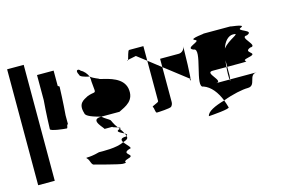

<svg xmlns="http://www.w3.org/2000/svg" viewBox="-80 -948 1387 939"><g transform="rotate(-15 613.0 -478.5)"><path d="M11 -188H95V-775H11Z M137 -438C137 -428 208 -420 219 -420C221 -420 223 -427 225 -438H229V-484C234 -542 237 -620 237 -626C237 -628 234 -630 229 -632V-710H145V-583C140 -525 137 -444 137 -438Z M277 -251C289 -239 287 -214 305 -214C305 -214 422 -182 438 -182C476 -182 429 -188 470 -200C516 -212 436 -227 488 -244C508 -244 479 -266 467 -284C431 -264 355 -267 340 -267C279 -250 265 -263 277 -251ZM320 -470C320 -454 359 -442 396 -432H488C522 -449 572 -467 560 -532C548 -586 486 -600 436 -612C433 -616 408 -622 392 -636C394 -626 394 -617 394 -610L398 -566C398 -549 391 -559 357 -546C335 -534 303 -523 320 -470ZM344 -658C344 -649 364 -642 392 -636C385 -652 372 -668 357 -675C351 -687 327 -689 344 -658ZM395 -370H438C429 -370 440 -366 461 -360C444 -381 438 -401 435 -404C429 -410 410 -419 396 -432H395C330 -432 403 -370 395 -370ZM461 -360C463 -357 466 -354 468 -351H470C476 -354 471 -357 461 -360ZM467 -284C483 -288 492 -294 492 -301C492 -303 492 -306 491 -309C490 -308 489 -308 488 -307C459 -307 459 -296 467 -284ZM468 -351C439 -343 467 -333 485 -323C481 -331 475 -342 468 -351ZM485 -323C488 -318 490 -313 491 -309C499 -314 494 -318 485 -323Z M590 -662C591 -661 593 -663 594 -666C591 -665 589 -663 590 -662ZM594 -666C602 -669 621 -671 636 -675L684 -638V-712H612C605 -712 599 -678 594 -666ZM652 -412C658 -406 656 -381 664 -381C673 -381 731 -384 738 -390C744 -396 747 -404 747 -412V-589L684 -638V-434C684 -425 646 -418 652 -412ZM747 -589 862 -500C870 -500 856 -497 863 -490C869 -484 872 -647 872 -661C871 -644 857 -631 841 -631H747ZM872 -661V-662Z M905 -298C919 -299 1019 -306 1009 -316C1005 -329 1002 -341 997 -353C948 -339 908 -321 905 -298ZM917 -445C953 -432 979 -398 997 -353C1046 -372 1098 -382 1124 -382C1170 -382 1141 -445 1187 -445H1052C1051 -437 1050 -433 1049 -445H980C1025 -445 934 -508 980 -508H1050C1051 -519 1052 -530 1054 -541V-508H1124C1187 -508 1111 -514 1168 -526C1226 -538 1141 -552 1187 -570C1233 -570 1141 -632 1187 -632C1233 -650 1135 -664 1168 -676C1202 -689 1096 -695 1124 -695H980C1008 -695 902 -689 935 -676C969 -664 872 -650 917 -632C963 -632 872 -445 917 -445ZM1048 -474C1048 -460 1048 -451 1049 -445H1052C1053 -453 1054 -464 1054 -464V-508H1050C1049 -496 1048 -485 1048 -474ZM1066 -597C1076 -630 1097 -654 1122 -654C1164 -654 1094 -635 1066 -597Z"/></g></svg>

Font: bitstorm
Style: maxcn
Weight: 400
Version: Version 0.2